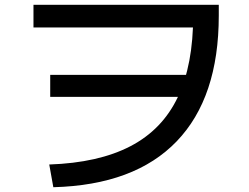

<svg xmlns="http://www.w3.org/2000/svg" viewBox="-20 -748 1040 803"><path d="M186 -60Q392 -67 525.5 -136.5Q659 -206 723.5 -341.5Q788 -477 788 -683L840 -633H120V-728H895V-683Q895 -340 719 -157Q543 26 203 35ZM190 -343V-435H810V-343Z"/></svg>

Font: M PLUS 2 Thin Medium
Style: Regular
Weight: 500
Version: Version 1.001